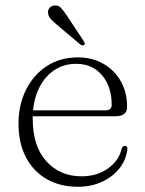

<svg xmlns="http://www.w3.org/2000/svg" viewBox="-20 -686 542 716"><path d="M454 -287Q454 -270 443 -261.2Q432 -252.5 410.5 -252.5H79.5V-274.5H373Q396.5 -274.5 396.5 -294.5Q396.5 -363 360.5 -405.5Q324.5 -448 264 -448Q215.5 -448 179 -422Q142.5 -396 122.2 -350Q102 -304 102 -244Q102 -140.5 153 -84.5Q204 -28.5 284 -28.5Q341.5 -28.5 382.8 -58Q424 -87.5 433.5 -131Q436 -137 438.8 -139.5Q441.5 -142 445.5 -142Q451 -142 453.2 -138.2Q455.5 -134.5 455 -129.5Q450.5 -90 425.5 -58.2Q400.5 -26.5 360.2 -8Q320 10.5 270.5 10.5Q203.5 10.5 153.5 -18.5Q103.5 -47.5 76.2 -100.5Q49 -153.5 49 -225Q49 -294.5 76.5 -350.2Q104 -406 153.8 -439Q203.5 -472 270.5 -472Q323.5 -472 365 -448.5Q406.5 -425 430.2 -383.5Q454 -342 454 -287ZM231.5 -624.5 293 -531.5Q295 -528 296 -524.5Q297 -521 294 -518.5Q291.5 -516 287.8 -516.8Q284 -517.5 281 -519L192.5 -593.5Q179 -604.5 169.8 -614.5Q160.5 -624.5 159.5 -636.5Q157.5 -646.5 163.8 -655.2Q170 -664 182.5 -665.5Q197.5 -667.5 208 -656Q218.5 -644.5 231.5 -624.5Z"/></svg>

Font: Fraunces ExtraLight
Style: Regular
Weight: 250
Version: Version 1.000;[b76b70a41]